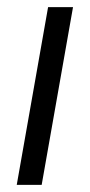

<svg xmlns="http://www.w3.org/2000/svg" viewBox="-20 -519 252 539"><path d="M27 0 115 -499H185L97 0Z"/></svg>

Font: DM Sans 20pt Light
Style: Italic
Weight: 300
Italic angle: -10°
Version: Version 4.004;gftools[0.9.30]